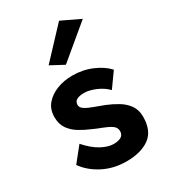

<svg xmlns="http://www.w3.org/2000/svg" viewBox="-184 -816 807 919"><g transform="rotate(-30 219.5 -356.5)"><path d="M398 -680 218 -530 145 -569 295 -729ZM85 -170Q123 -127 160 -107Q197 -87 227 -87Q253 -87 268.5 -96Q284 -105 284 -126Q284 -146 265.5 -158.5Q247 -171 220 -181Q193 -191 167 -203Q136 -216 108.5 -233Q81 -250 63 -275.5Q45 -301 45 -340Q45 -383 69.5 -411.5Q94 -440 133 -455Q172 -470 218 -470Q276 -470 326 -448.5Q376 -427 405 -395L348 -315Q324 -340 288.5 -355Q253 -370 225 -370Q200 -370 185 -362Q170 -354 170 -335Q170 -320 187.5 -309Q205 -298 232 -288.5Q259 -279 287 -268Q319 -255 348 -237.5Q377 -220 395.5 -194Q414 -168 414 -130Q414 -53 367 -18.5Q320 16 239 16Q169 16 111.5 -13.5Q54 -43 21 -90Z"/></g></svg>

Font: Von Semi
Style: Regular
Weight: 600
Version: Version 4.000; ttfautohint (v1.8.4.7-5d5b)